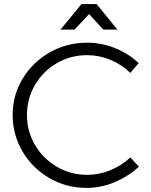

<svg xmlns="http://www.w3.org/2000/svg" viewBox="-20 -914 741 940"><path d="M407 -644Q326 -644 258.5 -605Q191 -566 151.5 -498.5Q112 -431 112 -351Q112 -271 151.5 -204Q191 -137 258.5 -97.5Q326 -58 407 -58Q465 -58 520 -80.5Q575 -103 618 -143L660 -98Q608 -50 541 -22Q474 6 404 6Q305 6 222 -42Q139 -90 90.5 -172Q42 -254 42 -351Q42 -448 91 -529Q140 -610 223.5 -657.5Q307 -705 406 -705Q477 -705 543 -678.5Q609 -652 659 -605L618 -557Q576 -598 521 -621Q466 -644 407 -644ZM555 -769H486L416 -845L345 -769H276L379 -894H453Z"/></svg>

Font: Gontserrat Light
Style: Regular
Weight: 300
Designer: Julieta Ulanovsky
Foundry: Julieta Ulanovsky
Version: Version 6.001